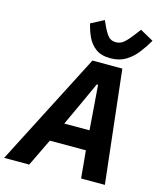

<svg xmlns="http://www.w3.org/2000/svg" viewBox="-171 -1049 965 1147"><g transform="rotate(15 311.5 -475.5)"><path d="M588 0H441L425 -170H202L120 0H-35L324 -698H509ZM415 -291 403 -451 394 -567H386L333 -451L259 -291ZM423 -739Q366 -739 332 -764.5Q298 -790 280 -829Q262 -868 253 -909L333 -951L351 -912Q367 -878 383.5 -859Q400 -840 431 -840Q458 -840 479.5 -858.5Q501 -877 529 -914L557 -951L640 -905Q616 -863 586.5 -825Q557 -787 517.5 -763Q478 -739 423 -739Z"/></g></svg>

Font: IBM Plex Sans
Style: Bold Italic
Weight: 700
Italic angle: -11.31°
Designer: Mike Abbink, Paul van der Laan, Pieter van Rosmalen
Foundry: Bold Monday
Version: Version 3.201